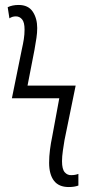

<svg xmlns="http://www.w3.org/2000/svg" viewBox="-20 -744 351 774"><path d="M257 10Q217 10 197.5 -15.5Q178 -41 178 -88Q178 -113 181.5 -140.5Q185 -168 190 -191L219 -348H28L68 -545Q73 -567 76 -586Q79 -605 79 -625Q79 -654 69 -666Q59 -678 44 -678Q29 -678 18 -670L11 -715Q30 -724 55 -724Q94 -724 112 -697Q130 -670 130 -631Q130 -612 127 -591.5Q124 -571 119 -543L91 -399H285L240 -179Q237 -161 233.5 -137Q230 -113 230 -94Q230 -62 241 -49.5Q252 -37 268 -38Q283 -38 296 -43V4Q280 10 257 10Z"/></svg>

Font: Noto Sans ExtraCondensed Light
Style: Regular
Weight: 300
Width: 2
Designer: Monotype Design Team
Foundry: Monotype Imaging Inc.
Version: Version 2.013; ttfautohint (v1.8.4.7-5d5b)